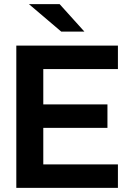

<svg xmlns="http://www.w3.org/2000/svg" viewBox="-20 -911 627 931"><path d="M189.9 -576.2V-404.8H501V-291H189.9V-113.8H551.8V0H59.1V-689.9H551.8V-576.2ZM120.1 -891.1H269L389.2 -757.8H276.9Z"/></svg>

Font: D-DIN Exp
Style: DINExp-Bold
Weight: 700
Width: 7
Designer: Charles Nix
Foundry: Datto Inc.
Version: Version 1.00